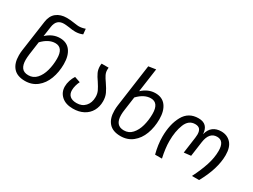

<svg xmlns="http://www.w3.org/2000/svg" viewBox="-55 -1338 2554 1939"><g transform="rotate(30 1222.5 -369.0)"><path d="M514 -331Q514 -237 484.5 -158.5Q455 -80 396.5 -33.5Q338 13 257 13Q166 13 121 -38Q76 -89 76 -181Q76 -214 80 -242L131 -603Q141 -677 188 -714Q235 -751 308 -751Q348 -751 398 -743Q436 -737 452 -737Q488 -737 527 -751L533 -689Q494 -672 448 -672Q417 -672 378 -679Q336 -685 311 -685Q226 -685 212 -592L195 -474Q266 -540 350 -540Q430 -540 472 -484Q514 -428 514 -331ZM427 -343Q427 -472 335 -472Q258 -472 184 -395L163 -244Q158 -204 158 -177Q158 -118 181.5 -86Q205 -54 258 -54Q315 -54 353 -96Q391 -138 409 -204Q427 -270 427 -343Z M975 -380Q1009 -331 1027 -292Q1045 -253 1045 -203Q1045 -140 1017.5 -91Q990 -42 938 -14.5Q886 13 816 13Q731 13 683 -30.5Q635 -74 635 -141Q635 -176 646.5 -211.5Q658 -247 677 -276L744 -253Q732 -230 724 -200.5Q716 -171 716 -144Q716 -101 742.5 -77.5Q769 -54 821 -54Q883 -54 920.5 -95Q958 -136 958 -203Q958 -242 943 -273.5Q928 -305 899 -349Q869 -391 854 -423.5Q839 -456 839 -496Q839 -514 842 -526H923Q922 -517 922 -499Q922 -471 935 -444.5Q948 -418 975 -380Z M1628 -331Q1628 -237 1598.5 -158.5Q1569 -80 1510.5 -33.5Q1452 13 1371 13Q1280 13 1235 -38Q1190 -89 1190 -181Q1190 -214 1194 -242L1263 -738L1348 -751L1309 -474Q1380 -540 1464 -540Q1544 -540 1586 -484Q1628 -428 1628 -331ZM1541 -343Q1541 -472 1449 -472Q1372 -472 1298 -395L1277 -244Q1271 -207 1271 -176Q1271 -54 1372 -54Q1429 -54 1467 -96Q1505 -138 1523 -204Q1541 -270 1541 -343Z M1742 -194Q1742 -340 1796.5 -439Q1851 -538 1967 -538Q2079 -538 2085 -421Q2100 -481 2138 -509.5Q2176 -538 2232 -538Q2302 -538 2345.5 -491Q2389 -444 2389 -351Q2389 -192 2282 0H2199Q2249 -98 2277.5 -185.5Q2306 -273 2306 -353Q2306 -470 2223 -470Q2132 -470 2114 -345L2090 -172L2009 -163L2035 -351Q2038 -372 2038 -389Q2038 -430 2021 -450Q2004 -470 1967 -470Q1891 -470 1858 -387.5Q1825 -305 1825 -192Q1825 -107 1849 0H1769Q1742 -102 1742 -194Z"/></g></svg>

Font: FiraGO Book
Style: Italic
Weight: 350
Italic angle: -8°
Designer: bBox Type GmbH
Foundry: bBox Type GmbH
Version: Version 1.001